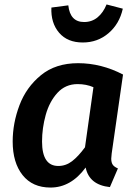

<svg xmlns="http://www.w3.org/2000/svg" viewBox="-20 -828 611 863"><path d="M533 -493 482 -138Q480 -120 480 -115Q480 -98 486.5 -88Q493 -78 510 -71L474 13Q381 3 365 -75Q299 15 207 15Q126 15 81.5 -41Q37 -97 37 -192Q37 -274 67.5 -355Q98 -436 164 -490Q230 -544 331 -544Q435 -544 533 -493ZM169 -192Q169 -82 242 -82Q276 -82 304 -103.5Q332 -125 362 -166L400 -436Q368 -450 329 -450Q274 -450 238 -410.5Q202 -371 185.5 -311.5Q169 -252 169 -192ZM211 -794 287 -804Q295 -729 358 -729Q393 -729 418.5 -750Q444 -771 459 -808L532 -789Q517 -721 468 -679Q419 -637 352 -637Q283 -637 245.5 -681Q208 -725 211 -794Z"/></svg>

Font: FiraGO Medium
Style: Italic
Weight: 500
Italic angle: -8°
Designer: bBox Type GmbH
Foundry: bBox Type GmbH
Version: Version 1.001